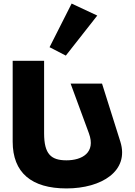

<svg xmlns="http://www.w3.org/2000/svg" viewBox="-20 -1055 754 1074"><path d="M257.2 -791 348.2 -744 524.1 -967.9 380.7 -1035.1ZM550.7 -587.5H374.9L477.3 -309.5C517.5 -200.5 438 -158.2 352 -158.2C266 -158.2 226.7 -192.2 226.7 -309.5V-715H50.9V-262.8C50.9 -89.4 155.6 -1 352 -1C548.3 -1 704.8 -98.6 653.1 -262.8Z"/></svg>

Font: Hussar
Style: BdWide
Weight: 700
Foundry: Cannot Into Space Fonts
Version: Version 2.00